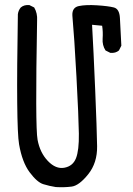

<svg xmlns="http://www.w3.org/2000/svg" viewBox="-20 -757 540 781"><path d="M207 3.9Q181.6 0 156.2 -7.8Q130.9 -15.6 100.6 -56.2Q70.3 -96.7 57.6 -169.9Q44.9 -243.2 52.7 -699.2Q54.7 -714.8 64.5 -726.6Q78.1 -738.3 99.6 -736.3L119.1 -726.6Q132.8 -703.1 130.9 -673.8Q123 -241.2 132.8 -188.5Q142.6 -135.7 174.8 -102.1Q207 -68.4 241.7 -74.7Q276.4 -81.1 289.1 -113.3Q301.8 -145.5 300.8 -213.9Q299.8 -282.2 291 -444.8Q282.2 -607.4 274.4 -693.4Q272.5 -726.6 300.8 -732.4Q329.1 -738.3 375 -735.4Q420.9 -732.4 443.4 -726.6Q465.8 -720.7 467.8 -683.6L473.6 -571.3L463.9 -551.8Q450.2 -540 428.7 -542L409.2 -551.8Q395.5 -573.2 397.5 -600.1Q399.4 -627 395.5 -652.3L354.5 -656.2Q360.4 -553.7 367.2 -391.6Q374 -229.5 375 -162.1Q376 -94.7 338.9 -48.3Q301.8 -2 271.5 2Q241.2 5.9 207 3.9Z"/></svg>

Font: JasonHandwriting4
Style: Regular
Weight: 400
Version: Version 1.01.21